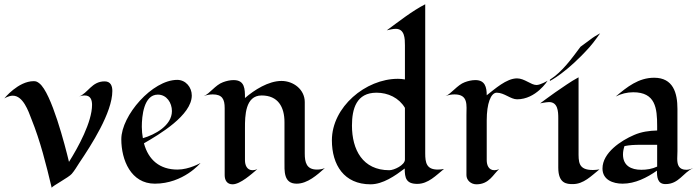

<svg xmlns="http://www.w3.org/2000/svg" viewBox="-29 -853 3278 899"><path d="M497 -427C497 -451 489 -472 461 -472C400 -472 384 -417 339 -400C348 -404 358 -406 368 -406C395 -406 402 -385 402 -362C402 -282 337 -163 294 -95C276 -170 212 -419 155 -463C146 -470 140 -473 129 -473C56 -473 -9 -392 -9 -392C-9 -392 11 -405 31 -405C79 -405 104 -333 118 -296C160 -192 187 -83 213 26C216 18 294 -23 307 -39C320 -54 331 -73 342 -90C398 -173 497 -326 497 -427Z M910 -90C910 -90 857 -59 802 -59C719 -59 666 -104 645 -182C716 -223 869 -313 869 -406C869 -444 841 -479 801 -479C684 -479 539 -312 539 -201C539 -104 584 7 696 7C830 7 910 -90 910 -90ZM776 -333C776 -265 696 -222 640 -206C637 -223 635 -241 635 -259C635 -309 644 -410 710 -410C752 -410 776 -371 776 -333Z M1492 -66C1480 -61 1468 -59 1455 -59C1406 -59 1398 -93 1398 -134V-375C1398 -434 1345 -474 1289 -474C1228 -474 1162 -432 1118 -394C1118 -435 1118 -478 1065 -478C1048 -478 1031 -474 1015 -468C979 -455 953 -414 925 -403C938 -408 952 -411 967 -411C1012 -411 1023 -388 1023 -347C1023 -242 1023 -138 1023 -33C1023 -9 1034 10 1060 10C1096 10 1149 -38 1176 -61C1169 -58 1161 -56 1154 -56C1127 -56 1118 -80 1118 -103V-254C1118 -310 1119 -406 1196 -406C1273 -406 1303 -352 1303 -281V-99C1303 -53 1298 7 1360 7C1411 7 1456 -34 1492 -66Z M2050 -62C2041 -60 2031 -59 2021 -59C1968 -59 1962 -91 1962 -135V-833C1901 -802 1838 -752 1782 -711C1796 -714 1810 -718 1824 -718C1866 -718 1867 -672 1867 -641V-481C1856 -483 1845 -484 1834 -484C1683 -484 1525 -352 1525 -196C1525 -81 1582 10 1706 10C1764 10 1821 -30 1866 -64C1866 -19 1873 8 1925 8C1976 8 2013 -32 2050 -62ZM1867 -106C1867 -80 1816 -56 1794 -56C1669 -56 1619 -152 1619 -265C1619 -344 1640 -419 1734 -419C1788 -419 1839 -395 1867 -348Z M2535 -475C2535 -475 2502 -455 2483 -455C2457 -455 2427 -486 2392 -486C2342 -486 2288 -436 2250 -407C2250 -445 2242 -478 2197 -478C2180 -478 2163 -474 2147 -468C2113 -456 2082 -412 2057 -403C2070 -408 2084 -411 2099 -411C2165 -411 2155 -360 2155 -314V-33C2155 -9 2176 10 2202 10C2262 10 2281 -38 2308 -61C2301 -58 2293 -56 2286 -56C2259 -56 2250 -80 2250 -103V-290C2250 -368 2269 -419 2297 -419C2332 -419 2362 -388 2392 -388C2481 -388 2535 -475 2535 -475Z M2778 -60C2767 -58 2757 -57 2747 -57C2677 -57 2680 -96 2680 -146V-491C2642 -471 2606 -444 2570 -420C2562 -415 2500 -369 2500 -369C2500 -369 2528 -375 2542 -375C2583 -375 2585 -331 2585 -300V-68C2585 7 2625 9 2653 9C2704 9 2739 -29 2778 -60ZM2781 -697C2781 -697 2757 -684 2746 -676C2740 -672 2691 -636 2689 -634C2648 -579 2604 -517 2546 -480C2545 -479 2546 -474 2546 -474C2546 -474 2626 -514 2732 -633C2750 -653 2781 -697 2781 -697Z M3217 -66C3207 -62 3196 -58 3185 -58C3150 -58 3142 -80 3142 -110C3142 -122 3143 -133 3143 -145V-343C3143 -418 3123 -489 3034 -489C2961 -489 2907 -446 2854 -401C2879 -414 2907 -421 2936 -421C3040 -421 3048 -347 3048 -263V-242C3011 -241 2974 -236 2940 -221C2879 -195 2792 -138 2792 -64C2792 -11 2841 7 2886 7C2945 7 3000 -21 3047 -54C3047 -25 3049 9 3087 9C3150 9 3169 -45 3217 -66ZM3048 -73C3025 -62 2999 -58 2974 -58C2926 -58 2888 -77 2888 -130C2888 -144 2891 -157 2895 -169C2919 -174 2944 -175 2969 -175C2987 -175 3048 -175 3048 -175Z"/></svg>

Font: Fondamento
Style: Regular
Weight: 400
Designer: Astigmatic (AOETI)
Foundry: Astigmatic (AOETI)
Version: Version 1.001